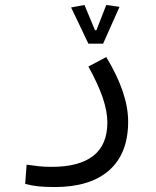

<svg xmlns="http://www.w3.org/2000/svg" viewBox="-20 -525 626 771"><path d="M199.7 226.1Q162.6 226.1 135.3 223.4Q107.9 220.7 81.1 213.4L86.9 136.2Q114.3 140.1 136 142.6Q157.7 145 188.5 145Q297.9 145 354.5 100.8Q411.1 56.6 411.1 -33.2Q411.1 -78.1 392.6 -132.6Q374 -187 335 -257.8L406.7 -295.9Q494.6 -150.9 494.6 -36.6Q494.6 91.3 418.5 158.7Q342.3 226.1 199.7 226.1ZM335 -349.6 265.6 -495.1 319.3 -504.9 361.3 -403.8H367.2L406.7 -504.9L460 -497.6L394 -349.6Z"/></svg>

Font: Cascadia Mono SemiLight
Style: Regular
Weight: 350
Monospace: yes
Designer: Aaron Bell
Foundry: Saja Typeworks
Version: Version 2404.023; ttfautohint (v1.8.4)